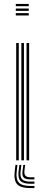

<svg xmlns="http://www.w3.org/2000/svg" viewBox="-20 -820 238 982"><path d="M60.8 -788.2V-800H127V-788.2ZM60.8 -764.5V-776.2H127V-764.5ZM60.8 -740.8V-752.8H127V-740.8ZM115.8 0V-600H129V0ZM62.8 0V-600H76V0ZM89.2 0V-600H102.5V0ZM69.2 23.5 65.2 59.2Q60.8 97.5 76.9 114.2Q93 131 134.5 131H156V142H134.5Q86.8 142 68.4 122.8Q50 103.5 55 59.2L59 23.5ZM108.5 23.5 104.8 55.5Q101.5 86.8 134.5 86.8H156V97.5H134.5Q110.2 97.5 101.1 87.8Q92 78 95.2 55.5L99.2 23.5ZM89.2 23.5 85.2 57.2Q81.8 84.8 93.1 96.8Q104.5 108.8 134.5 108.8H156V119.8H134.5Q98.5 119.8 84.8 105.2Q71 90.8 75 57.2L79 23.5Z"/></svg>

Font: Big Shoulders Inline Display
Style: Regular
Weight: 400
Designer: Patric King
Foundry: XO Type Co
Version: Version 1.000